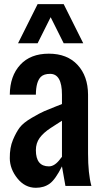

<svg xmlns="http://www.w3.org/2000/svg" viewBox="-20 -891 490 920"><path d="M151.9 -171.4Q151.9 -93.8 214.4 -93.8Q243.2 -93.8 270.5 -131.8Q275.4 -138.7 276.9 -139.6V-312.5Q269 -307.1 251 -295.9Q232.9 -284.2 222.2 -277.3Q188 -254.9 169.9 -230Q151.9 -205.1 151.9 -171.4ZM276.9 -437.5Q276.9 -537.1 220.2 -537.1Q190.4 -537.1 175.8 -522.9Q152.3 -499.5 151.9 -437.5H26.9Q27.8 -527.3 77.1 -580.6Q126 -633.8 213.9 -633.8Q301.8 -633.8 351.6 -580.1Q401.4 -526.4 401.9 -437.5V-156.2Q401.9 -58.6 418 0H293.5L276.9 -93.8Q245.6 -31.2 218.3 -11.2Q190.9 8.8 151.9 8.8Q99.6 8.8 63.5 -36.1Q27.3 -81.1 26.9 -132.8Q26.4 -183.6 42 -220.7Q57.6 -257.8 74.7 -280.3Q91.8 -302.7 131.8 -326.2Q171.9 -349.6 192.4 -358.4Q212.9 -367.2 242.7 -378.9Q272.5 -390.6 276.9 -392.6ZM222.7 -808.6 160.2 -683.6H66.4L160.2 -871.1H285.2L378.9 -683.6H285.2Z"/></svg>

Font: Oswald
Style: Book
Weight: 400
Designer: vernon adams
Foundry: vernon adams
Version: Version 1.000